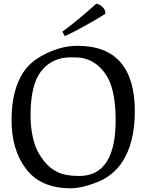

<svg xmlns="http://www.w3.org/2000/svg" viewBox="-20 -997 785 1031"><path d="M315 -827Q391 -882 497 -977Q516 -974 531 -959Q546 -944 546 -927V-923Q509 -899 440 -860.5Q371 -822 328 -803ZM106 -610Q140 -661 202 -696Q300 -751 395 -751Q551 -751 627.5 -662Q704 -573 704 -399.5Q704 -226 633 -122Q585 -52 502.5 -19Q420 14 359 14Q200 14 121 -88.5Q42 -191 42 -352Q42 -513 106 -610ZM144 -379Q144 -278 174 -202Q188 -169 216.5 -132Q245 -95 288 -73.5Q331 -52 405 -52Q601 -52 601 -351Q601 -520 548 -597.5Q495 -675 413 -687Q404 -689 359 -689Q260 -689 202 -616Q144 -543 144 -379Z"/></svg>

Font: Prociono
Style: Regular
Weight: 400
Designer: Barry Schwartz
Foundry: The Crud Factory
Version: Version 2.301